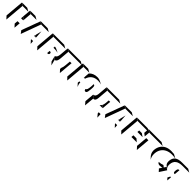

<svg xmlns="http://www.w3.org/2000/svg" viewBox="755 -3645 6631 6631"><g transform="rotate(45 4070.0 -329.5)"><path d="M85 -736H361L237 -806H-18ZM759 -736 635 -806H380L483 -736ZM14 -8 77 -736 -22 -803 -82 -113ZM348 -490 447 -405 475 -736 376 -803ZM341 -399H446L348 -483ZM412 -8 432 -241H327L315 -114Z M1358 -736 1234 -806H897L991 -736ZM983 -736 893 -802 638 -113 717 -7ZM1107 -357 1180 -294 1160 -576ZM1090 -287H1180L1106 -351ZM1201 -9 1192 -135H1103L1105 -114Z M1488 -806 1591 -736H2166L2042 -806ZM1520 -8 1583 -736 1484 -803 1424 -113ZM1859 -536 1853 -469H1899Q2006 -469 2075 -445L2045 -463Q1942 -524 1859 -536ZM1912 -249Q1912 -299 1855 -299H1838L1828 -185H1845Q1912 -185 1912 -249Z M2974 -736 2850 -806H2222L2325 -736ZM2317 -736 2218 -802 2191 -496Q2185 -428 2172.5 -390.5Q2160 -353 2141.5 -333.5Q2123 -314 2088 -293L2185 -193Q2217 -211 2235.5 -229Q2254 -247 2267.5 -284Q2281 -321 2287 -386ZM2627 -8 2673 -533H2592L2574 -335Q2567 -239 2536 -170L2531 -113ZM2233 12 2180 -190 2092 -282 2141 -89Z M3749 -756Q3840 -756 3908 -729L3877 -748Q3802 -794 3749.5 -810Q3697 -826 3646 -826Q3550 -826 3473 -794.5Q3396 -763 3343 -703L3328 -528L3379 -483Q3463 -756 3749 -756ZM3061 -736H3337L3213 -806H2958ZM2990 -7 3053 -736 2954 -802 2893 -105ZM3783 -369Q3788 -427 3788 -458Q3788 -514 3775 -537Q3762 -560 3732 -560H3723Q3724 -550 3724 -528Q3724 -488 3720 -444Q3711 -341 3694 -297Q3677 -253 3643 -247Q3647 -208 3660 -192Q3673 -176 3698 -176Q3725 -176 3741 -193.5Q3757 -211 3766.5 -252.5Q3776 -294 3783 -369ZM3377 -479 3327 -522 3324 -479ZM3405 -101Q3357 -173 3354 -281H3307L3300 -210Q3326 -174 3364 -139Z M4852 -736 4728 -806H4120L4223 -736ZM4180 -336 4215 -736 4116 -802 4085 -443Q4072 -299 3968 -296L4072 -194Q4168 -194 4180 -336ZM4561 -533H4490L4477 -387Q4471 -326 4451 -281L4532 -201ZM4032 167 4065 -194 3968 -289 3938 54ZM4531 -194 4448 -276Q4422 -226 4379 -194ZM4870 -194 4818 -240 4814 -194ZM4631 166 4625 0H4534L4537 52Z M5465 -736 5341 -806H5004L5098 -736ZM5090 -736 5000 -802 4745 -113 4824 -7ZM5214 -357 5287 -294 5267 -576ZM5197 -287H5287L5213 -351ZM5308 -9 5299 -135H5210L5212 -114Z M6245 -736 6121 -806H5595L5698 -736ZM5627 -7 5690 -736 5591 -802 5530 -105ZM6212 -463 6095 -543H5967L5960 -463ZM6198 -194 6092 -284H5944L5936 -194Z M6921 -736 6797 -806H6169L6272 -736ZM6247 -533 6264 -736 6165 -803 6148 -610ZM6387 -8 6432 -528H6327L6291 -113Z M6803 -401Q6803 -326 6834.5 -263.5Q6866 -201 6933 -139L6963 -111Q6901 -196 6901 -324Q6901 -338 6903 -370Q6913 -487 6971 -574Q7029 -661 7128.5 -708.5Q7228 -756 7359 -756Q7451 -756 7533 -739L7392 -818Q7338 -826 7255 -826Q7126 -826 7028 -779.5Q6930 -733 6872.5 -644.5Q6815 -556 6804 -434Q6803 -423 6803 -401ZM7212 -254Q7225 -219 7253.5 -202Q7282 -185 7330 -185Q7408 -185 7495 -218L7403 -292Q7305 -254 7226 -254Z M8220 -736 8096 -806H7795Q7624 -806 7537 -740.5Q7450 -675 7438 -542Q7436 -516 7436 -506Q7436 -434 7459.5 -397Q7483 -360 7520 -334L7583 -289Q7558 -317 7546 -351Q7534 -385 7534 -431Q7534 -441 7536 -467Q7547 -601 7635 -668.5Q7723 -736 7898 -736ZM7921 -555H7906Q7873 -555 7856.5 -532Q7840 -509 7835 -451Q7833 -427 7833 -418Q7833 -377 7846 -361Q7859 -345 7887 -345H7902ZM7623 -255 7527 -323 7375 -98 7460 -5ZM7873 -8 7887 -177H7852L7804 -83Z"/></g></svg>

Font: FFF_HK Layer Middle
Style: Regular
Weight: 400
Italic angle: -5°
Designer: bBox Type GmbH
Foundry: bBox Type GmbH
Version: Version 0.002